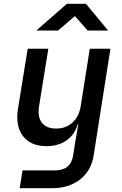

<svg xmlns="http://www.w3.org/2000/svg" viewBox="-20 -805 640 1005"><path d="M83 180 98 87H267Q351 87 363 8L372 -51L390 -155H387Q371 -100 328 -70Q285 -40 223 -40Q141 -40 100.5 -92.5Q60 -145 74 -235L125 -550H233L184 -246Q176 -192 200 -162Q224 -132 274 -132Q325 -132 360 -164Q395 -196 403 -253L450 -550H558L470 10Q457 89 399 134.5Q341 180 253 180ZM170 -645 330 -785H430L546 -645H439L372 -721L284 -645Z"/></svg>

Font: NKDuy Mono SemiBold
Style: Italic
Weight: 600
Italic angle: -9°
Monospace: yes
Designer: NKDuy
Foundry: NKDuy
Version: Version 2.251; ttfautohint (v1.8.4.7-5d5b)